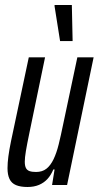

<svg xmlns="http://www.w3.org/2000/svg" viewBox="-20 -739 394 767"><path d="M90 8Q62 8 44 0.5Q26 -7 18 -24Q10 -41 10 -67Q10 -88 13.5 -114.5Q17 -141 24 -175L95 -510H160L97 -206Q88 -163 83.5 -136Q79 -109 79 -93Q79 -77 83.5 -68Q88 -59 98 -55.5Q108 -52 124 -52Q149 -52 165.5 -65Q182 -78 194 -103Q206 -128 214.5 -162.5Q223 -197 232 -241L289 -510H354L248 0H188L198 -62H193Q184 -40 170 -24.5Q156 -9 136 -0.5Q116 8 90 8ZM220 -575 198 -714V-719H267L270 -580V-575Z"/></svg>

Font: Saira UltraCondensed Medium
Style: Italic
Weight: 500
Width: 1
Italic angle: -12°
Designer: Hector Gatti with collaboration of the Omnibus-Type team
Foundry: Omnibus-Type
Version: Version 1.101